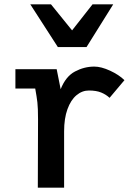

<svg xmlns="http://www.w3.org/2000/svg" viewBox="-20 -871 640 891"><path d="M156.5 -317Q156.5 -370 153.5 -395.8Q150.5 -421.5 143.5 -460H51.5V-550H243L261.5 -457Q285 -516.5 328 -539.2Q371 -562 417.5 -562Q449.5 -562 490.8 -543Q532 -524 557.5 -499L488.5 -417Q472 -432.5 449.2 -441.8Q426.5 -451 392.5 -451Q361 -451 334.8 -429Q308.5 -407 293 -364.2Q277.5 -321.5 277.5 -261V0H155.5ZM120.5 -851H216.5L314.5 -730L409.5 -851H505.5L381.5 -652.5H248.5Z"/></svg>

Font: JuliaMono
Style: Bold
Weight: 700
Monospace: yes
Designer: cormullion
Foundry: corm
Version: Version 0.055; ttfautohint (v1.8.4)